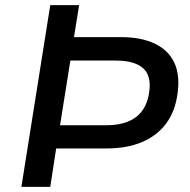

<svg xmlns="http://www.w3.org/2000/svg" viewBox="-20 -725 739 745"><path d="M63 0 175 -705H287L267 -581H449Q527 -581 580 -556Q633 -531 656 -482.5Q679 -434 669 -363Q660 -293 624.5 -245.5Q589 -198 530.5 -173.5Q472 -149 394 -149H198L175 0ZM213 -239H392Q466 -239 508 -271Q550 -303 559 -368Q568 -432 534.5 -461Q501 -490 428 -490H253Z"/></svg>

Font: Nunito Sans 7pt SemiBold
Style: Italic
Weight: 600
Italic angle: -9°
Designer: Vernon Adams
Foundry: Vernon Adams
Version: Version 3.101;gftools[0.9.27]